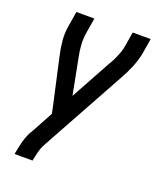

<svg xmlns="http://www.w3.org/2000/svg" viewBox="-136 -609 772 913"><g transform="rotate(20 250.0 -152.5)"><path d="M47 215 48 208Q53 178 61 148.5Q69 119 84 91H85L148 -25L142 -55L88 -298Q80 -333 76.5 -370.5Q73 -408 80 -447L92 -520H183L171 -447Q165 -412 167.5 -379Q170 -346 177 -314L211 -139L319 -336Q320 -338 321 -339.5Q322 -341 322 -343L324 -344Q338 -368 349 -394Q360 -420 365 -447L377 -520H468L456 -447Q449 -408 433.5 -370.5Q418 -333 398 -298L163 129Q153 148 148 168Q143 188 139 208L138 215Z"/></g></svg>

Font: Iosevka Term Curly Md Obl
Style: Regular
Weight: 500
Italic angle: -9°
Designer: Belleve Invis
Foundry: Belleve Invis
Version: Version 32.3.0